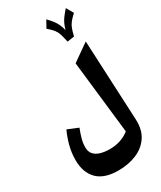

<svg xmlns="http://www.w3.org/2000/svg" viewBox="-336 -1249 1370 1635"><g transform="rotate(-30 349.0 -431.0)"><path d="M555.2 -897.5 486.3 -887.2Q477.5 -927.7 470.2 -953.4Q462.9 -979 452.9 -997.3Q442.9 -1015.6 426.8 -1032.7Q410.6 -1049.8 384.8 -1072.3L423.8 -1142.1Q452.1 -1112.8 470 -1089.6Q487.8 -1066.4 499.5 -1041.3Q511.2 -1016.1 520 -981.4Q529.3 -1014.6 541 -1039.3Q552.7 -1064 570.6 -1087.6Q588.4 -1111.3 615.7 -1142.1L655.3 -1072.3Q621.6 -1041 603.8 -1018.6Q585.9 -996.1 575.9 -969.2Q565.9 -942.4 555.2 -897.5ZM620.6 -811 657.7 -24.4Q662.6 79.6 617.2 147Q571.8 214.4 492.2 247.3Q412.6 280.3 314 280.3Q176.3 280.3 108.2 212.2Q40 144 40 20Q40 -49.3 57.4 -116.2Q74.7 -183.1 103.5 -245.1L207.5 -202.1Q189 -155.8 177.5 -114.3Q166 -72.8 166 -31.2Q166 11.7 189.2 37.4Q212.4 63 252 74.5Q291.5 85.9 341.3 85.9Q453.1 85.9 533.2 22.9L452.6 -692.9Z"/></g></svg>

Font: Pinar-DS1-FD Bold
Style: Regular
Weight: 700
Designer: Amin Abedi
Version: Version 2.000